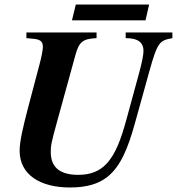

<svg xmlns="http://www.w3.org/2000/svg" viewBox="-20 -813 784 851"><path d="M642 -497C679 -631 689 -633 744 -644V-669H537V-644C594 -644 616 -623 616 -587C616 -570 609 -535 597 -491L540 -282C517 -199 493 -129 450 -85C421 -55 382 -38 327 -38C251 -38 205 -67 205 -139C205 -167 207 -180 233 -274L314 -568C330 -627 346 -641 408 -644V-669H97V-644L129 -641C161 -638 170 -627 170 -605C170 -593 165 -564 155 -527L104 -334C81 -246 67 -185 67 -145C67 -38 159 18 290 18C364 18 417 2 456 -29C515 -76 547 -156 577 -263ZM641 -793H316L299 -723H625Z"/></svg>

Font: XITS
Style: Bold Italic
Weight: 700
Italic angle: -16.33°
Designer: MicroPress Inc., with final additions and corrections provided by Coen Hoffman, Elsevier (retired)
Version: Version 1.105